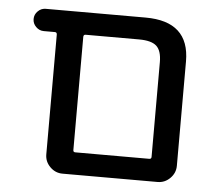

<svg xmlns="http://www.w3.org/2000/svg" viewBox="-43 -594 698 621"><g transform="rotate(5 305.5 -284.0)"><path d="M203.1 -20.5H181.6Q158.2 -20.5 141.1 -37.6Q124 -54.7 124 -78.1V-466.8Q124 -474.6 117.2 -474.6H81.1Q66.4 -474.6 55.7 -485.4Q44.9 -496.1 44.9 -510.7Q44.9 -525.4 55.7 -536.1Q66.4 -546.9 81.1 -546.9H405.3Q547.9 -546.9 547.9 -417V-78.1Q547.9 -54.7 530.8 -37.6Q513.7 -20.5 490.2 -20.5ZM463.9 -407.2Q463.9 -444.3 447.3 -459.5Q430.7 -474.6 390.6 -474.6H216.8Q210 -474.6 210 -466.8V-99.6Q210 -92.8 216.8 -92.8H457Q463.9 -92.8 463.9 -99.6Z"/></g></svg>

Font: Gen Jyuu Gothic P Regular
Style: Regular
Weight: 400
Designer: [Source Han Sans]
Ryoko NISHIZUKA  (kana & ideographs); Paul D. Hunt (Latin, Greek & Cyrillic); Wenlong ZHANG  (bopomofo
Version: Version 1.002.20150607